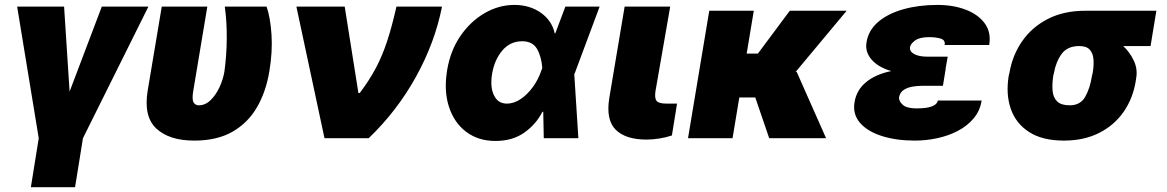

<svg xmlns="http://www.w3.org/2000/svg" viewBox="-20 -573 4837 796"><path d="M51.1 -545.5H245.7L268.5 -193.2L402 -545.5H595.2L323.9 0L291.2 203.1H108L140.6 0Z M650.6 -545.5H839.5L781.2 -196Q775.2 -160.9 782.5 -148.6Q789.8 -136.4 804 -136.4Q831.7 -136.4 853.9 -158.6Q876.1 -180.8 890.8 -213.2Q905.5 -245.7 910.5 -277Q919.7 -345.2 920.1 -415Q920.5 -484.7 911.9 -545.5H1085.2Q1100.9 -500.7 1105.6 -429.9Q1110.4 -359 1096.6 -277Q1082.7 -192.5 1045.1 -127.8Q1007.5 -63.2 943.4 -26.6Q879.3 9.9 785.5 9.9Q681.8 9.9 628.2 -40Q574.6 -89.8 592.3 -197.4Z M1325.3 0 1208.8 -545.5H1409.1L1465.9 -187.5H1471.6Q1511.7 -240.8 1538.4 -291.2Q1565 -341.6 1584.9 -402Q1604.8 -462.4 1623.6 -545.5H1812.5Q1783 -396.3 1704.5 -254.6Q1626.1 -112.9 1508.5 0Z M2034.1 11.4Q1963.1 11.4 1913 -26.3Q1862.9 -63.9 1841.3 -130.3Q1819.6 -196.7 1833.8 -282.7Q1847.3 -363.6 1889.2 -424.4Q1931.1 -485.1 1989.7 -518.8Q2048.3 -552.6 2112.2 -552.6Q2176.1 -552.6 2222.1 -520.2Q2268.1 -487.9 2279.8 -434.7L2282.3 -435L2323.9 -545.5H2465.9L2363.6 -271.3L2360.8 -266L2377.8 0H2234.4L2232.2 -109.7L2228.7 -109.4Q2202.1 -57.2 2153.2 -22.9Q2104.4 11.4 2034.1 11.4ZM2228.3 -291.2Q2224.4 -339.8 2206 -370.9Q2187.5 -402 2144.9 -402Q2094.8 -402 2062.1 -363.1Q2029.5 -324.2 2019.9 -265.6Q2011.4 -211.3 2028.1 -177.4Q2044.7 -143.5 2081 -143.5Q2111.5 -143.5 2139.7 -163Q2168 -182.5 2189.8 -213.1Q2211.6 -243.6 2223 -277Z M2569.6 -545.5H2758.5L2697.4 -194.6Q2693.2 -165.8 2702.1 -154.7Q2710.9 -143.5 2742.9 -143.5H2786.9L2765.6 -11.4Q2740.1 -2.8 2712.5 1.4Q2685 5.7 2660.5 5.7Q2574.2 5.7 2533 -34.8Q2491.8 -75.3 2505.7 -164.8Z M3105.1 -528.4 3075.6 -350.9H3122.2L3254.3 -528.4H3490.1L3277.7 -273.8L3282.7 -275.6L3404.8 0H3169L3111.2 -169H3045.1L3017 0H2832.4L2920.5 -528.4Z M3675.1 -278.4Q3621.8 -293.7 3593.8 -325.6Q3565.7 -357.6 3572.4 -397.7Q3580.6 -448.2 3621.3 -482.6Q3661.9 -517 3725.7 -534.8Q3789.4 -552.6 3866.5 -552.6Q3932.2 -552.6 3983.8 -532.8Q4035.5 -513.1 4062.7 -476Q4089.8 -438.9 4081 -386.4H3896.3Q3899.9 -406.6 3880.5 -412.8Q3861.2 -419 3831 -419Q3793 -419 3774.1 -405.4Q3755.3 -391.7 3752.8 -377.8Q3750 -359.7 3770.1 -348.9Q3790.1 -338.1 3823.9 -338.1H3909.1L3899.9 -286.9H3900.6L3889.2 -217.3H3804Q3785.2 -217.3 3764 -214Q3742.9 -210.6 3727.1 -200.5Q3711.3 -190.3 3707.4 -170.5Q3705.6 -154.5 3722.1 -139Q3738.6 -123.6 3779.8 -123.6Q3823.9 -123.6 3845 -132.5Q3866.1 -141.3 3867.9 -156.2H4049.7Q4043 -113.3 4016.3 -81.9Q3989.7 -50.4 3950.3 -30Q3910.9 -9.6 3864.7 0.2Q3818.5 9.9 3772.7 9.9Q3695.7 9.9 3636 -9.1Q3576.3 -28.1 3545.5 -63.7Q3514.6 -99.4 3522.7 -149.1Q3530.9 -199.9 3570.8 -232.6Q3610.8 -265.3 3675.1 -278.4Z M4161.9 -258.5 4164.8 -269.9Q4177.2 -343.8 4217.7 -402.2Q4258.2 -460.6 4324.2 -494.5Q4390.3 -528.4 4478.7 -528.4H4774.1L4750 -382.1H4636.7Q4664.4 -356.2 4680.8 -321.2Q4697.1 -286.2 4690.3 -248.6L4688.9 -238.6Q4677.2 -164.8 4638 -108.8Q4598.7 -52.9 4536 -21.5Q4473.4 9.9 4390.6 9.9Q4302.2 9.9 4247.2 -25.2Q4192.1 -60.4 4170.8 -121.1Q4149.5 -181.8 4161.9 -258.5ZM4349.4 -269.9 4346.6 -258.5Q4341.3 -223.7 4343.9 -196Q4346.6 -168.3 4363.1 -152.3Q4379.6 -136.4 4414.8 -136.4Q4458.8 -136.4 4478.9 -171.3Q4498.9 -206.3 4507.1 -258.5L4509.9 -269.9Q4515.3 -300.4 4513.5 -326Q4511.7 -351.6 4498.2 -366.8Q4484.7 -382.1 4454.5 -382.1Q4404.8 -382.1 4381 -348.9Q4357.2 -315.7 4349.4 -269.9Z"/></svg>

Font: Inter UI Black
Style: Italic
Weight: 900
Italic angle: -9.39999°
Designer: Rasmus Andersson
Foundry: rsms
Version: 3.2;8d6f07862